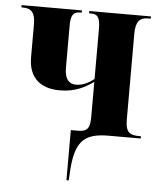

<svg xmlns="http://www.w3.org/2000/svg" viewBox="-53 -583 720 840"><g transform="rotate(5 307.0 -163.0)"><path d="M270 210H280L282 177C289 42 325 0 436 0H578V-10H571C532 -10 510 -18 510 -77V-456C510 -509 530 -526 562 -526H576V-536H305V-526H312C342 -526 354 -514 354 -461V-242C326 -220 302 -210 275 -210C245 -210 225 -229 225 -280V-463C225 -514 237 -526 267 -526H273V-536H8V-526H15C54 -526 69 -505 69 -457V-312C69 -227 117 -179 206 -179C275 -179 318 -204 354 -229V-73C354 -25 341 -10 302 -10H270Z"/></g></svg>

Font: Noto Serif Display Condensed ExtraBold
Style: Regular
Weight: 800
Width: 3
Designer: Monotype Design Team
Foundry: Monotype Imaging Inc.
Version: Version 2.009